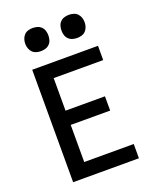

<svg xmlns="http://www.w3.org/2000/svg" viewBox="-161 -982 872 1075"><g transform="rotate(-20 275.0 -444.5)"><path d="M85 0V-670H477V-585H182V-391H417V-306H182V-85H477V0ZM383 -751Q369 -751 355.5 -755Q342 -759 332 -769Q322 -779 318 -792.5Q314 -806 314 -820Q314 -834 318 -847.5Q322 -861 332 -871Q342 -881 355.5 -885Q369 -889 383 -889Q397 -889 410.5 -885Q424 -881 433.5 -871Q443 -861 447.5 -847.5Q452 -834 452 -820Q452 -806 447.5 -792.5Q443 -779 433.5 -769Q424 -759 410.5 -755Q397 -751 383 -751ZM167 -751Q153 -751 139.5 -755Q126 -759 116.5 -769Q107 -779 102.5 -792.5Q98 -806 98 -820Q98 -834 102.5 -847.5Q107 -861 116.5 -871Q126 -881 139.5 -885Q153 -889 167 -889Q181 -889 194.5 -885Q208 -881 218 -871Q228 -861 232 -847.5Q236 -834 236 -820Q236 -806 232 -792.5Q228 -779 218 -769Q208 -759 194.5 -755Q181 -751 167 -751Z"/></g></svg>

Font: Lode Dark
Style: Bold
Weight: 700
Monospace: yes
Designer: Belleve Invis
Foundry: Belleve Invis
Version: Version 29.2.0; ttfautohint (v1.8.3)